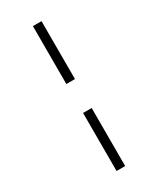

<svg xmlns="http://www.w3.org/2000/svg" viewBox="-242 -940 924 1120"><g transform="rotate(-30 220.0 -380.0)"><path d="M248 -868H190V-478H248ZM248 -283H190V108H248Z"/></g></svg>

Font: Glow Sans SC Normal
Style: Regular
Weight: 400
Designer: Ryoko NISHIZUKA (kana, bopomofo & ideographs); Paul D. Hunt (Latin, Greek & Cyrillic); Sandoll Communications, Soo-young
Version: Version 0.93